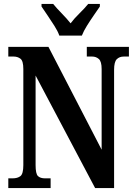

<svg xmlns="http://www.w3.org/2000/svg" viewBox="-20 -951 684 971"><path d="M22 0V-49H43Q69 -49 83.5 -60.5Q98 -72 98 -116V-602Q98 -643 83.5 -654Q69 -665 49 -665H22V-714H225L494 -194V-602Q494 -640 480 -652.5Q466 -665 446 -665H419V-714H632V-665H606Q584 -665 570.5 -651.5Q557 -638 557 -598V0H461L160 -569V-116Q160 -72 172 -60.5Q184 -49 208 -49H236V0ZM280 -771Q272 -794 255 -820.5Q238 -847 220.5 -873Q203 -899 190 -918V-931H249Q266 -910 292 -883.5Q318 -857 337 -833Q355 -857 382 -883.5Q409 -910 426 -931H485V-918Q472 -899 454 -873Q436 -847 419.5 -820.5Q403 -794 394 -771Z"/></svg>

Font: Noto Serif Thai ExtraCondensed
Style: Bold
Weight: 700
Width: 2
Designer: Monotype Design Team
Foundry: Monotype Imaging Inc.
Version: Version 2.002; ttfautohint (v1.8.4.7-5d5b)